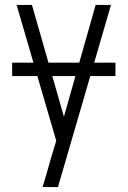

<svg xmlns="http://www.w3.org/2000/svg" viewBox="-20 -540 515 775"><path d="M152 215Q160 189 167.5 163Q175 137 182 111L207 28L47 -520H109L238 -69L366 -520H428L214 215ZM29 -233V-287H446V-233Z"/></svg>

Font: Iosevka QP Light
Style: Regular
Weight: 300
Designer: Belleve Invis
Foundry: Belleve Invis
Version: Version 20.0.0; ttfautohint (v1.8.4)